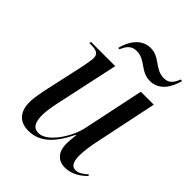

<svg xmlns="http://www.w3.org/2000/svg" viewBox="-207 -847 976 976"><g transform="rotate(45 280.5 -359.5)"><path d="M421 -607C486 -607 522 -663 537 -723H526C515 -693 499 -667 462 -667C394 -667 374 -729 306 -729C240 -729 203 -672 188 -612H198C209 -639 225 -668 265 -668C332 -668 351 -607 421 -607ZM427 10C476 10 515 -18 542 -45L537 -52C514 -31 496 -19 473 -19C446 -19 435 -43 435 -88C435 -116 443 -171 450 -200L520 -536H427L358 -207C343 -132 272 -19 208 -19C169 -19 156 -48 156 -100C156 -129 167 -187 176 -225L243 -536H69L67 -526H78C114 -526 137 -519 137 -487C137 -475 131 -445 127 -421L82 -216C74 -180 64 -132 64 -99C64 -40 90 9 163 9C246 9 301 -50 348 -147H351C348 -123 346 -97 346 -80C346 -30 371 10 427 10Z"/></g></svg>

Font: Noto Serif Display SemiCondensed
Style: Italic
Weight: 400
Width: 4
Italic angle: -12°
Designer: Monotype Design Team
Foundry: Monotype Imaging Inc.
Version: Version 2.009